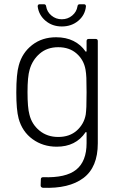

<svg xmlns="http://www.w3.org/2000/svg" viewBox="-20 -688 572 907"><path d="M399 -504H432Q442 -504 442 -494V-11Q442 102 374 153Q306 204 182 199Q172 197 172 188L173 159Q173 149 184 149Q291 153 340 113.5Q389 74 389 -12V-61Q389 -63 387 -64Q385 -65 384 -63Q338 5 248 5Q183 5 134 -30.5Q85 -66 68 -128Q57 -169 57 -251Q57 -339 69 -380Q85 -439 132 -475.5Q179 -512 245 -512Q292 -512 327 -494.5Q362 -477 384 -445Q385 -443 387 -444Q389 -445 389 -447V-494Q389 -504 399 -504ZM389 -252Q389 -298 388 -320Q387 -342 384 -359Q376 -405 342 -435Q308 -465 255 -465Q203 -465 168 -435Q133 -405 120 -359Q110 -326 110 -253Q110 -179 119 -147Q130 -101 166.5 -71Q203 -41 255 -41Q309 -41 343 -71.5Q377 -102 385 -147Q387 -162 388 -184Q389 -206 389 -252ZM158 -658Q158 -668 168 -668H187Q197 -668 198 -658Q202 -632 223 -614.5Q244 -597 272 -597Q300 -597 321 -614.5Q342 -632 346 -658Q347 -668 357 -668H376Q386 -668 386 -658Q382 -617 350 -590Q318 -563 272 -563Q227 -563 195 -590Q163 -617 158 -658Z"/></svg>

Font: Barlow Light
Style: Regular
Weight: 300
Designer: Jeremy Tribby
Foundry: Tribby Type
Version: Version 1.422